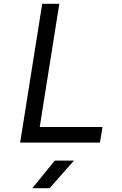

<svg xmlns="http://www.w3.org/2000/svg" viewBox="-20 -750 640 1010"><path d="M86 0 202 -730H292L189 -82H519L506 0ZM150 240 268 95H369L241 240Z"/></svg>

Font: JetBrains Mono NL
Style: Italic
Weight: 400
Italic angle: -9°
Monospace: yes
Designer: Philipp Nurullin, Konstantin Bulenkov
Foundry: JetBrains
Version: Version 2.305; ttfautohint (v1.8.4.7-5d5b)